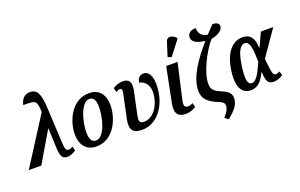

<svg xmlns="http://www.w3.org/2000/svg" viewBox="-134 -1309 3164 2024"><g transform="rotate(-20 1448.0 -297.0)"><path d="M-21 0H120L322 -343H324L333 -128C337 -19 356 8 415 8C445 8 480 -9 509 -27L497 -74C480 -65 462 -59 449 -59C422 -59 413 -79 409 -135L387 -564C379 -703 353 -769 270 -769C196 -769 168 -709 159 -664C295 -664 311 -669 317 -529Z M738 10C934 10 1023 -203 1023 -348C1023 -488 947 -546 852 -546C658 -546 564 -339 564 -188C564 -55 635 10 738 10ZM753 -51C712 -51 685 -83 685 -165C685 -282 739 -487 835 -487C877 -487 903 -455 903 -373C903 -261 854 -51 753 -51Z M1250 10C1416 10 1525 -145 1547 -308C1567 -444 1539 -544 1462 -544C1424 -544 1395 -520 1387 -469C1440 -459 1506 -411 1488 -289C1469 -153 1388 -63 1298 -63C1243 -63 1241 -94 1253 -153L1307 -408C1326 -501 1299 -541 1229 -541C1186 -541 1145 -524 1116 -506L1128 -459C1147 -468 1162 -474 1174 -474C1196 -474 1199 -456 1189 -408L1134 -148C1110 -33 1152 10 1250 10Z M1802 -604 1925 -763 1926 -775C1887 -816 1829 -832 1811 -775L1762 -620ZM1742 10C1786 10 1827 -7 1855 -26L1843 -73C1821 -62 1808 -57 1788 -57C1750 -57 1740 -83 1753 -138L1843 -536H1716L1637 -142C1616 -33 1657 10 1742 10Z M2144 218C2216 158 2273 104 2273 26C2273 -23 2249 -56 2162 -90C2090 -119 2068 -153 2068 -206C2068 -330 2167 -528 2262 -641C2354 -658 2396 -697 2397 -738C2398 -765 2375 -783 2324 -784C2297 -755 2269 -726 2241 -696C2164 -707 2146 -756 2144 -805C2095 -805 2053 -786 2051 -736C2048 -686 2102 -653 2195 -644C2060 -490 1944 -323 1944 -175C1944 -88 1992 -35 2102 8C2151 27 2166 44 2166 70C2166 106 2148 139 2105 187Z M2470 10C2557 10 2598 -55 2638 -130H2642C2642 -23 2669 8 2728 8C2767 8 2806 -11 2832 -27L2818 -74C2803 -66 2786 -59 2773 -59C2741 -59 2735 -90 2719 -250L2917 -536H2778L2707 -382H2703C2699 -513 2640 -546 2574 -546C2460 -546 2372 -451 2344 -257C2317 -65 2377 10 2470 10ZM2505 -57C2459 -57 2443 -111 2465 -265C2485 -410 2523 -479 2575 -479C2626 -479 2642 -411 2643 -246C2604 -159 2560 -57 2505 -57Z"/></g></svg>

Font: Noto Serif Condensed SemiBold
Style: Italic
Weight: 600
Width: 3
Italic angle: -12°
Designer: Monotype Design Team
Foundry: Monotype Imaging Inc.
Version: Version 2.014